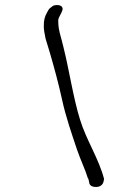

<svg xmlns="http://www.w3.org/2000/svg" viewBox="-20 -700 461 771"><path d="M352 49C374 55 395 47 397 23L398 19C377 -63 326 -138 301 -221C274 -308 258 -418 235 -510C227 -547 214 -577 214 -612C213 -620 215 -627 219 -634L227 -650C241 -675 219 -684 196 -678C192 -677 177 -664 177 -664L169 -650C159 -633 156 -617 156 -599C155 -583 159 -565 163 -545L180 -489C197 -431 215 -365 229 -301C244 -231 269 -160 289 -100C304 -56 322 -20 333 16H334C337 25 338 31 338 33C339 37 340 45 352 49Z"/></svg>

Font: Stray Cat
Style: BdCnObl
Weight: 700
Version: Version 1.0